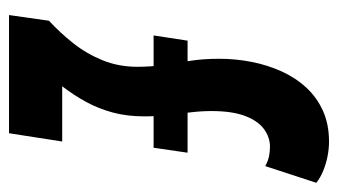

<svg xmlns="http://www.w3.org/2000/svg" viewBox="-182 -568 750 426"><g transform="rotate(90 193.0 -355.0)"><path d="M13.4 0 26 -88.6Q52.6 -113.2 75.8 -142.4Q99 -171.6 113.6 -207.3Q128.2 -243 128.2 -284.8Q128.2 -315.4 124 -343Q119.8 -370.6 115.1 -400.7Q110.4 -430.8 110.4 -466.4Q110.4 -503.2 117.4 -538.6Q124.4 -574 138.5 -605Q152.6 -636 174.4 -659.6Q196.2 -683.2 226 -696.6Q255.8 -710 294 -710Q310 -710 326.5 -706.8Q343 -703.6 358.5 -697.3Q374 -691 385.6 -681.8L348.6 -568.6Q337 -574.8 326.6 -576.9Q316.2 -579 305.4 -579Q284.6 -579 266.4 -565.7Q248.2 -552.4 237.3 -523.8Q226.4 -495.2 226.4 -449.2Q226.4 -426 229.5 -400.8Q232.6 -375.6 235.4 -350.4Q238.2 -325.2 238.2 -300.6Q238.2 -262 229.7 -230.4Q221.2 -198.8 206.3 -171.4Q191.4 -144 171.4 -118H294L275.6 0ZM58.6 -320.8 70.2 -396.2H318.8L307.8 -320.8Z"/></g></svg>

Font: Georama ExtraCondensed Thin
Style: Italic
Weight: 100
Width: 2
Italic angle: -9°
Designer: Jean-Baptiste Levee
Foundry: Production Type
Version: Version 1.001